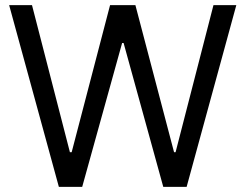

<svg xmlns="http://www.w3.org/2000/svg" viewBox="-20 -727 955 747"><path d="M15.6 -707H104.5L252 -134.8H258.8L408.2 -707H506.8L657.2 -134.8H663.1L810.5 -707H899.4L706.1 0H615.2L460.9 -559.6H455.1L299.8 0H209Z"/></svg>

Font: WEMIX Pretendard Variable
Style: Regular
Weight: 400
Designer: Base glyphs from Inter by Rasmus Andersson; Hangeul glyphs from Noto Sans CJK(Source Han Sans) by Jang Soo-young and Kan
Foundry: Kil Hyung-jin
Version: Version 1.000;Glyphs 3.2 (3208)